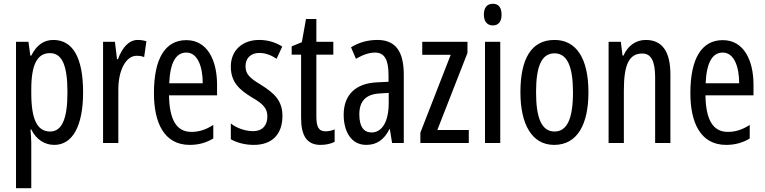

<svg xmlns="http://www.w3.org/2000/svg" viewBox="-20 -759 4059 1019"><path d="M263 -547C215 -547 175 -522 146 -464H141L131 -537H65V240H146V0C146 -20 144 -44 142 -72H146C171 -20 216 10 268 10C366 10 421 -92 421 -269C421 -454 366 -547 263 -547ZM245 -477C312 -477 338 -407 338 -268C338 -127 308 -61 246 -61C178 -61 146 -124 146 -265V-285C146 -417 178 -477 245 -477Z M711 -547C664 -547 629 -507 606 -445H601L590 -537H527V0H608V-280C607 -385 648 -463 705 -463C720 -463 733 -461 745 -456L757 -540C741 -545 726 -547 711 -547Z M969 -546C856 -546 797 -447 797 -265C797 -109 850 10 987 10C1033 10 1074 -1 1112 -24V-96C1072 -70 1035 -59 996 -59C917 -59 879 -123 877 -253H1132V-309C1132 -442 1079 -546 969 -546ZM969 -480C1029 -480 1056 -405 1056 -317H878C883 -428 914 -480 969 -480Z M1479 -144C1479 -226 1434 -265 1368 -307C1305 -345 1283 -365 1283 -408C1283 -450 1311 -478 1356 -478C1389 -478 1420 -466 1448 -447L1478 -512C1441 -535 1401 -547 1355 -547C1266 -547 1205 -491 1205 -406C1205 -323 1250 -283 1317 -242C1377 -208 1399 -183 1399 -141C1399 -92 1371 -63 1324 -63C1280 -63 1234 -80 1205 -104V-20C1235 -3 1277 10 1327 10C1423 10 1479 -45 1479 -144Z M1708 -62C1669 -62 1659 -89 1659 -143V-469H1749V-537H1659V-658H1604L1582 -535L1528 -513V-469H1578V-133C1578 -37 1610 10 1681 10C1711 10 1735 4 1756 -6V-72C1740 -66 1724 -62 1708 -62Z M1983 -547C1932 -547 1885 -534 1843 -508L1869 -447C1907 -469 1940 -480 1970 -480C2021 -480 2042 -442 2042 -360V-325L1981 -322C1868 -317 1804 -256 1804 -150C1804 -65 1841 10 1924 10C1980 10 2019 -18 2047 -74H2049L2061 0H2123V-362C2123 -480 2084 -547 1983 -547ZM1995 -263 2043 -266V-212C2043 -114 2008 -56 1952 -56C1911 -56 1887 -86 1887 -152C1887 -222 1922 -259 1995 -263Z M2468 0V-69H2301L2461 -478V-537H2221V-468H2372L2211 -55V0Z M2596 -739C2565 -739 2548 -719 2548 -681C2548 -645 2566 -624 2596 -624C2626 -624 2642 -645 2642 -681C2642 -718 2627 -739 2596 -739ZM2635 -537H2554V0H2635Z M3103 -269C3103 -452 3037 -547 2923 -547C2799 -547 2742 -446 2742 -269C2742 -101 2802 10 2921 10C3046 10 3103 -102 3103 -269ZM2825 -269C2825 -407 2854 -476 2923 -476C2990 -476 3021 -407 3021 -269C3021 -130 2990 -61 2923 -61C2855 -61 2825 -132 2825 -269Z M3407 -547C3356 -547 3312 -517 3289 -464H3284L3275 -537H3210V0H3291V-279C3291 -417 3319 -475 3389 -475C3437 -475 3457 -432 3457 -348V0H3538V-364C3538 -488 3493 -547 3407 -547Z M3816 -546C3703 -546 3644 -447 3644 -265C3644 -109 3697 10 3834 10C3880 10 3921 -1 3959 -24V-96C3919 -70 3882 -59 3843 -59C3764 -59 3726 -123 3724 -253H3979V-309C3979 -442 3926 -546 3816 -546ZM3816 -480C3876 -480 3903 -405 3903 -317H3725C3730 -428 3761 -480 3816 -480Z"/></svg>

Font: Noto Sans Thai Looped ExtraCondensed
Style: Regular
Weight: 400
Width: 2
Designer: Sasikarn Vongin, Ben Mitchell
Foundry: The Fontpad Ltd
Version: Version 1.001